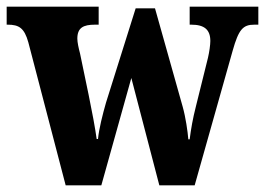

<svg xmlns="http://www.w3.org/2000/svg" viewBox="-24 -556 795 576"><path d="M61 -429 173 0H280L370 -322L454 0H560L674 -404C692 -468 705 -482 739 -482H751V-536H545V-482H550C589 -482 607 -467 607 -433C607 -422 604 -400 600 -383L564 -238C554 -199 549 -169 545 -138H541C539 -162 533 -204 524 -236L441 -531H383L294 -248C284 -213 273 -170 270 -139H266C262 -169 252 -223 242 -271L216 -396C212 -411 208 -429 208 -440C208 -473 226 -482 261 -482H272V-536H-4V-482H-1C33 -482 49 -472 61 -429Z"/></svg>

Font: Noto Serif Condensed ExtraBold
Style: Regular
Weight: 800
Width: 3
Designer: Monotype Design Team
Foundry: Monotype Imaging Inc.
Version: Version 2.013